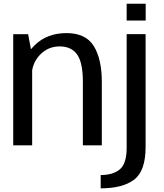

<svg xmlns="http://www.w3.org/2000/svg" viewBox="-20 -775 874 1024"><path d="M50.5 0H151.5V-478L130 -592.5H50.5ZM422 0H523V-339Q523 -460 480.2 -529.2Q437.5 -598.5 334.5 -598.5Q231 -598.5 165.2 -534Q99.5 -469.5 99.5 -396.5L148.5 -365.5Q148.5 -435.5 192 -481.5Q235.5 -527.5 298 -527.5Q360.5 -527.5 391.2 -484.5Q422 -441.5 422 -338.5ZM517 229.5Q634.5 229.5 695.5 183Q756.5 136.5 756.5 9V-593H655.5V13Q655.5 97 619.5 127.8Q583.5 158.5 517 158.5ZM655.5 -755V-665.5H757V-755Z"/></svg>

Font: Anybody Thin
Style: Regular
Weight: 400
Version: Version 1.113;gftools[0.9.25]